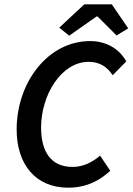

<svg xmlns="http://www.w3.org/2000/svg" viewBox="-20 -856 613 888"><path d="M295 12C383 12 443 -23 490 -66L443 -136C406 -105 365 -84 315 -84C214 -84 170 -157 170 -266C170 -416 263 -570 390 -570C438 -570 475 -549 501 -508L564 -572C532 -630 472 -666 397 -666C201 -666 57 -474 57 -257C57 -93 147 12 295 12ZM300 -691 427 -780H431L519 -692L573 -725L497 -836H370L254 -728Z"/></svg>

Font: Source Sans Pro Semibold
Style: Italic
Weight: 600
Italic angle: -11°
Designer: Paul D. Hunt
Foundry: Adobe Systems Incorporated
Version: Version 3.006;hotconv 1.0.111;makeotfexe 2.5.65597